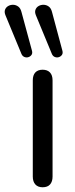

<svg xmlns="http://www.w3.org/2000/svg" viewBox="-64 -786 318 811"><path d="M116 5Q96 5 85.2 -7Q74.5 -19 74.5 -40V-446.5Q74.5 -468.5 85.2 -480Q96 -491.5 116 -491.5Q136 -491.5 147 -480Q158 -468.5 158 -446.5V-40Q158 -19 147.5 -7Q137 5 116 5ZM155 -558.5 88 -720.5Q82 -734.5 85.8 -744.8Q89.5 -755 99 -760.5Q108.5 -766 120.2 -765.8Q132 -765.5 141.8 -758.5Q151.5 -751.5 155.5 -736L199.5 -572Q202.5 -561 197.5 -554Q192.5 -547 184 -544.5Q175.5 -542 167.2 -545.5Q159 -549 155 -558.5ZM26.5 -558.5 -40.5 -720.5Q-46.5 -734.5 -42.8 -744.8Q-39 -755 -29.5 -760.5Q-20 -766 -8.5 -765.8Q3 -765.5 12.8 -758.5Q22.5 -751.5 26.5 -736L71 -572Q74 -561 69 -554Q64 -547 55.5 -544.5Q47 -542 38.8 -545.5Q30.5 -549 26.5 -558.5Z"/></svg>

Font: Nunito ExtraLight
Style: Regular
Weight: 200
Designer: Vernon Adams
Foundry: Vernon Adams
Version: Version 3.602;April 4, 2023;FontCreator 14.0.0.2856 64-bit